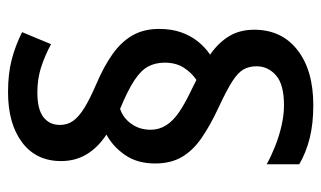

<svg xmlns="http://www.w3.org/2000/svg" viewBox="-181 -622 800 478"><g transform="rotate(-90 219.0 -383.0)"><path d="M51 -397Q51 -441 72 -471.5Q93 -502 123 -518Q91 -539 74 -567Q57 -595 57 -631Q57 -693 103.5 -728Q150 -763 229 -763Q274 -763 309 -754Q344 -745 378 -728L348 -656Q318 -672 289.5 -681Q261 -690 228 -690Q186 -690 166.5 -675Q147 -660 147 -634Q147 -615 157 -601Q167 -587 188.5 -573.5Q210 -560 247 -544Q292 -525 323 -503Q354 -481 370 -453Q386 -425 386 -387Q386 -356 377.5 -332Q369 -308 354.5 -290Q340 -272 322 -260Q352 -239 368 -212.5Q384 -186 384 -150Q384 -82 333.5 -42.5Q283 -3 196 -3Q150 -3 114 -12Q78 -21 49 -38V-119Q69 -108 94 -98Q119 -88 145.5 -82Q172 -76 196 -76Q248 -76 270.5 -96Q293 -116 293 -144Q293 -163 285 -177Q277 -191 255 -205Q233 -219 190 -239Q145 -260 114 -281.5Q83 -303 67 -330.5Q51 -358 51 -397ZM135 -408Q135 -387 146 -369.5Q157 -352 179 -337Q201 -322 237 -305L259 -294Q277 -306 289.5 -325.5Q302 -345 302 -373Q302 -396 292.5 -414Q283 -432 258 -448.5Q233 -465 187 -484Q165 -477 150 -456.5Q135 -436 135 -408Z"/></g></svg>

Font: Noto Sans Display SemiCondensed Medium
Style: Regular
Weight: 500
Width: 4
Designer: Monotype Design Team
Foundry: Monotype Imaging Inc.
Version: Version 2.003